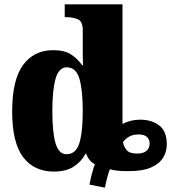

<svg xmlns="http://www.w3.org/2000/svg" viewBox="-20 -780 788 884"><path d="M392 70Q397 42 404 16.5Q411 -9 417 -24Q403 -31 393 -43Q383 -55 377 -72H374Q353 -34 318 -12Q283 10 228 10Q137 10 86.5 -56.5Q36 -123 36 -267Q36 -412 86 -480.5Q136 -549 225 -549Q277 -549 307.5 -529Q338 -509 358 -480H362Q361 -501 361 -532.5Q361 -564 361 -593V-642Q361 -681 338.5 -691Q316 -701 286 -701H278V-760H544V-209Q580 -229 625 -229Q678 -229 713 -202.5Q748 -176 748 -115Q748 -82 731 -54Q714 -26 675.5 -9Q637 8 573 8Q510 8 486 -1Q481 10 474 36.5Q467 63 463 84ZM286 -70Q329 -70 345 -120Q361 -170 361 -270Q361 -366 345.5 -418Q330 -470 287 -470Q251 -470 236 -418Q221 -366 221 -269Q221 -169 236 -119.5Q251 -70 286 -70ZM612 -73Q640 -73 654.5 -85.5Q669 -98 669 -119Q669 -137 657 -149Q645 -161 618 -161Q591 -161 573 -150Q555 -139 546 -125Q551 -103 564 -88Q577 -73 612 -73Z"/></svg>

Font: Noto Serif SemiCondensed Black
Style: Regular
Weight: 900
Width: 4
Designer: Monotype Design Team
Foundry: Monotype Imaging Inc.
Version: Version 2.014; ttfautohint (v1.8.4.7-5d5b)